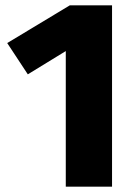

<svg xmlns="http://www.w3.org/2000/svg" viewBox="-20 -698 513 718"><path d="M399 0H226V-507L84 -420L7 -537L241 -678H399Z"/></svg>

Font: Trujillo ExtraBold
Style: Regular
Weight: 800
Designer: Fira Sans original fonts by bBox Type GmbH, Carrois Corporate GbR, & Edenspiekermann AG / Changes by Cristiano Sobral
Foundry: Fira Sans original fonts by bBox Type GmbH, Carrois Corporate GbR, & Edenspiekermann AG / Changes by Cristiano Sobral
Version: Version 4.301;July 28, 2020;FontCreator 13.0.0.2655 64-bit